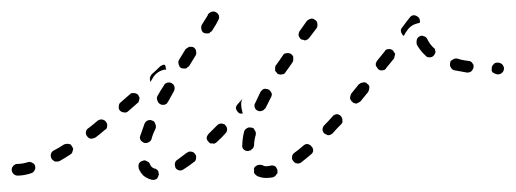

<svg xmlns="http://www.w3.org/2000/svg" viewBox="-21 -288 881 328"><path d="M238 19Q242 20 246 18Q249 16 250 11Q251 10 250 8Q250 6 249 4Q248 2 246 1Q245 0 243 0Q240 -1 238 -3Q236 -5 235 -8Q234 -10 233 -11Q231 -12 229 -13Q228 -14 226 -14Q224 -14 222 -13Q218 -12 216 -8Q215 -4 216 0Q219 7 224 12Q230 17 238 19ZM445 15Q447 14 449 13Q450 12 451 10Q453 9 453 7Q453 5 453 3Q452 -1 449 -4Q445 -6 441 -5Q437 -4 434 -4Q430 -4 427 -6Q423 -7 419 -6Q415 -4 413 -1Q413 1 413 3Q413 5 413 7Q414 9 415 10Q417 12 419 13Q426 16 434 16Q439 16 445 15ZM38 3Q40 0 39 -4Q39 -6 37 -8Q36 -9 34 -10Q33 -11 31 -11Q29 -12 27 -11Q17 -8 9 -8Q5 -8 2 -5Q-1 -2 -1 2Q-1 6 2 9Q5 12 9 12Q20 12 32 8Q36 7 38 3ZM313 -14Q314 -16 314 -18Q314 -20 314 -22Q313 -24 312 -25Q311 -27 309 -28Q307 -29 305 -29Q303 -29 302 -29Q300 -28 298 -27Q289 -20 282 -15Q280 -14 279 -12Q278 -11 278 -9Q277 -7 278 -5Q278 -3 279 -1Q281 2 285 3Q289 4 293 1Q301 -4 310 -11Q312 -12 313 -14ZM514 -31Q514 -35 511 -38Q509 -41 504 -42Q500 -42 497 -39Q489 -32 482 -27Q478 -24 478 -20Q477 -16 480 -13Q481 -11 483 -10Q484 -9 486 -9Q488 -8 490 -9Q492 -9 494 -11Q502 -17 510 -24Q514 -27 514 -31ZM102 -27Q103 -28 103 -30Q104 -32 104 -34Q103 -36 102 -38Q101 -39 100 -41Q98 -42 96 -42Q94 -43 92 -42Q90 -42 88 -41Q79 -35 71 -31Q67 -29 66 -25Q65 -21 67 -17Q68 -15 70 -14Q71 -13 73 -12Q75 -12 77 -12Q79 -12 81 -13Q90 -18 99 -24Q101 -25 102 -27ZM395 -33Q398 -30 402 -30Q404 -30 406 -31Q408 -31 409 -33Q411 -34 412 -36Q412 -37 413 -39Q413 -48 416 -58Q416 -60 416 -62Q415 -64 414 -66Q413 -67 412 -69Q410 -70 408 -70Q404 -71 401 -69Q397 -67 396 -63Q393 -51 393 -41Q392 -36 395 -33ZM367 -67Q367 -71 364 -74Q363 -76 361 -76Q359 -77 357 -77Q355 -77 353 -76Q352 -76 350 -74Q343 -67 336 -60Q333 -57 332 -53Q332 -49 335 -46Q337 -44 338 -43Q340 -43 342 -43Q344 -42 346 -43Q348 -44 349 -45Q357 -52 364 -60Q367 -63 367 -67ZM218 -53Q218 -51 219 -49Q220 -47 222 -46Q223 -45 225 -44Q229 -43 233 -45Q237 -47 238 -51Q240 -59 245 -69Q246 -73 244 -77Q243 -81 239 -82Q235 -84 231 -82Q228 -81 226 -77Q222 -66 219 -57Q218 -55 218 -53ZM162 -72Q163 -76 160 -80Q158 -83 153 -84Q149 -84 146 -82Q138 -75 130 -69Q128 -68 127 -66Q126 -65 126 -63Q125 -61 126 -59Q126 -57 128 -55Q130 -52 134 -51Q138 -51 142 -53Q150 -59 158 -66Q162 -68 162 -72ZM564 -79Q564 -81 564 -83Q564 -85 563 -87Q562 -89 561 -90Q558 -93 554 -93Q549 -92 547 -89Q540 -81 533 -74Q530 -71 530 -67Q530 -63 533 -60Q535 -59 537 -58Q538 -57 540 -57Q542 -57 544 -58Q546 -59 547 -60Q554 -68 562 -76Q563 -77 564 -79ZM389 -94Q387 -95 386 -96Q383 -99 382 -103Q382 -107 385 -110L393 -119Q391 -115 391 -110Q391 -104 393 -97Q393 -96 394 -94Q394 -94 394 -94Q393 -94 393 -94Q391 -94 389 -94ZM216 -115Q217 -117 217 -119Q218 -120 217 -122Q216 -124 215 -126Q214 -127 212 -128Q210 -129 208 -129Q206 -129 204 -129Q202 -128 201 -127Q193 -120 185 -113Q182 -111 182 -106Q181 -102 184 -99Q187 -96 191 -96Q195 -95 198 -98Q206 -105 214 -112Q216 -113 216 -115ZM414 -105Q415 -101 419 -99Q421 -98 423 -98Q425 -98 427 -99Q429 -99 430 -101Q432 -102 433 -104Q437 -112 442 -122Q444 -125 443 -129Q441 -133 438 -135Q436 -136 434 -136Q432 -137 430 -136Q428 -136 427 -134Q425 -133 424 -131Q419 -121 415 -112Q413 -109 414 -105ZM248 -116Q249 -112 253 -110Q254 -109 256 -109Q258 -109 260 -109Q262 -110 264 -111Q265 -113 266 -114Q271 -123 276 -132Q278 -136 277 -140Q276 -144 272 -146Q271 -147 269 -147Q267 -147 265 -147Q263 -146 261 -145Q260 -144 259 -142Q253 -133 248 -124Q246 -120 248 -116ZM610 -139Q610 -143 606 -145Q605 -147 603 -147Q601 -148 599 -147Q597 -147 595 -146Q594 -145 592 -144L579 -128Q577 -124 577 -120Q578 -116 581 -114Q582 -112 584 -112Q586 -111 588 -111Q590 -112 592 -113Q594 -114 595 -115L608 -131Q610 -135 610 -139ZM247 -163Q252 -167 259 -169Q261 -169 263 -169Q262 -171 262 -174Q261 -176 261 -177Q259 -178 257 -177Q255 -176 253 -175Q246 -168 238 -161Q236 -158 235 -155Q235 -151 236 -148Q238 -151 239 -153Q242 -159 247 -163ZM449 -172Q449 -170 449 -168Q449 -166 451 -165Q452 -163 453 -162Q457 -160 461 -161Q465 -161 467 -165Q473 -173 479 -182Q480 -184 480 -186Q480 -188 480 -190Q480 -192 479 -193Q477 -195 476 -196Q472 -198 468 -197Q464 -197 462 -193Q456 -184 450 -176Q449 -174 449 -172ZM837 -164Q840 -167 840 -171Q840 -173 839 -175Q838 -177 837 -178Q836 -179 834 -180Q832 -181 830 -181H829Q824 -181 822 -178Q819 -175 819 -171Q819 -169 819 -167Q820 -165 821 -164Q823 -163 825 -162Q827 -161 829 -161H830Q834 -161 837 -164ZM784 -166Q787 -169 788 -173Q788 -175 788 -177Q787 -179 786 -180Q785 -182 783 -183Q781 -184 779 -184Q769 -185 760 -188Q758 -188 756 -188Q754 -187 752 -186Q751 -185 749 -184Q748 -182 748 -180Q747 -176 749 -173Q751 -169 755 -168Q765 -166 777 -164Q781 -164 784 -166ZM653 -192Q654 -194 654 -196Q653 -198 652 -199Q651 -201 650 -202Q646 -205 642 -204Q638 -204 636 -200L623 -184Q622 -182 621 -180Q621 -178 621 -176Q622 -174 623 -173Q624 -171 625 -170Q628 -167 633 -168Q637 -168 639 -172L652 -188Q653 -190 653 -192ZM284 -179Q285 -174 288 -172Q290 -171 292 -171Q294 -171 296 -171Q298 -171 299 -173Q301 -174 302 -175L313 -193Q315 -196 314 -200Q314 -204 310 -207Q308 -208 306 -208Q304 -208 303 -208Q301 -208 299 -206Q297 -205 296 -204L285 -186Q283 -183 284 -179ZM713 -190Q717 -190 720 -193Q721 -195 722 -196Q723 -198 723 -200Q722 -202 722 -204Q721 -206 719 -207Q713 -213 709 -221Q708 -223 707 -224Q705 -226 703 -226Q702 -227 700 -227Q698 -227 696 -226Q692 -224 691 -220Q690 -216 691 -212Q697 -201 706 -193Q708 -190 713 -190ZM489 -228Q490 -224 493 -221Q495 -220 497 -220Q499 -219 501 -219Q503 -220 505 -221Q506 -222 507 -223L520 -240Q522 -244 521 -248Q521 -252 517 -254Q514 -257 510 -256Q506 -255 503 -252L491 -235Q489 -232 489 -228ZM664 -234Q663 -238 666 -241Q674 -252 679 -258Q681 -261 685 -262Q690 -262 693 -259Q695 -258 696 -255Q697 -252 696 -249Q691 -248 686 -246Q680 -243 676 -238Q672 -233 669 -227Q669 -227 669 -226Q669 -226 669 -227Q668 -227 668 -227Q665 -230 664 -234ZM334 -262Q334 -262 334 -263Q337 -267 341 -268Q345 -269 348 -267Q352 -265 353 -261Q354 -257 352 -254Q350 -249 341 -235Q340 -234 338 -233Q337 -231 335 -231Q333 -231 331 -231Q329 -231 327 -232Q325 -233 324 -235Q323 -237 323 -239Q322 -241 323 -243Q323 -245 324 -246Q331 -257 334 -262Q334 -262 334 -262Z"/></svg>

Font: FRB American Cursive Dashed Light
Style: Italic
Weight: 300
Italic angle: -25°
Version: Version 2.0;Modular Font Editor K font №1